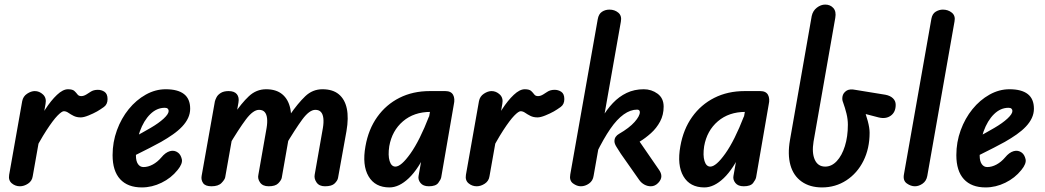

<svg xmlns="http://www.w3.org/2000/svg" viewBox="-20 -814 4568 839"><path d="M67 0Q47 0 31.5 -13Q16 -26 20 -50L77 -372Q81 -393 98.5 -404.5Q116 -416 132 -416Q152 -416 168 -401Q184 -386 179 -360L123 -44Q120 -23 102.5 -11.5Q85 0 67 0ZM115 -124 134 -256Q153 -298 178 -336.5Q203 -375 229 -399.5Q255 -424 277 -424Q297 -424 305 -416.5Q313 -409 318.5 -401.5Q324 -394 335 -394Q346 -394 358 -401.5Q370 -409 376 -413Q388 -421 405.5 -421.5Q423 -422 436.5 -413Q450 -404 450 -381Q450 -358 434 -346.5Q418 -335 404 -327Q388 -318 367 -309.5Q346 -301 333 -301Q315 -301 302 -307.5Q289 -314 279 -321Q269 -328 259 -328Q250 -328 231 -308.5Q212 -289 183 -244.5Q154 -200 115 -124Z M600 5Q538 5 505 -31Q472 -67 472 -136Q472 -193 491 -245Q510 -297 542.5 -337Q575 -377 617 -400.5Q659 -424 704 -424Q757 -424 784 -403Q811 -382 811 -339Q811 -318 802 -298.5Q793 -279 776 -261Q759 -243 735.5 -226.5Q712 -210 684 -194Q664 -183 636 -168.5Q608 -154 577.5 -139Q547 -124 519 -111L534 -197Q546 -204 564 -213.5Q582 -223 602 -234.5Q622 -246 638 -255Q674 -276 695.5 -296Q717 -316 717 -329Q717 -335 713 -339Q709 -343 700 -343Q665 -343 636.5 -315Q608 -287 591 -239.5Q574 -192 574 -134Q574 -110 583 -97Q592 -84 607 -84Q627 -84 647.5 -95Q668 -106 685 -126Q703 -148 722.5 -153.5Q742 -159 758 -147Q770 -138 774.5 -118.5Q779 -99 756 -71Q728 -36 686 -15.5Q644 5 600 5Z M904 0Q877 0 867.5 -14Q858 -28 861 -45L919 -371Q921 -379 926.5 -389.5Q932 -400 945 -408Q958 -416 979 -416Q1004 -416 1015 -402.5Q1026 -389 1022 -366L964 -39Q962 -29 948 -14.5Q934 0 904 0ZM1154 0Q1128 0 1116.5 -16.5Q1105 -33 1109 -50L1145 -255Q1149 -279 1147 -297Q1145 -315 1136.5 -324.5Q1128 -334 1112 -334Q1086 -334 1054.5 -292Q1023 -250 978 -174L1000 -311Q1035 -363 1067.5 -393.5Q1100 -424 1143 -424Q1187 -424 1213.5 -402Q1240 -380 1248.5 -339.5Q1257 -299 1247 -241L1211 -36Q1208 -25 1195.5 -12.5Q1183 0 1154 0ZM1400 0Q1375 0 1363.5 -16.5Q1352 -33 1355 -50L1391 -255Q1395 -279 1393 -297Q1391 -315 1382.5 -324.5Q1374 -334 1358 -334Q1332 -334 1301 -292Q1270 -250 1225 -174L1246 -311Q1282 -363 1314 -393.5Q1346 -424 1389 -424Q1434 -424 1460.5 -402Q1487 -380 1495.5 -339.5Q1504 -299 1494 -241L1457 -36Q1455 -25 1442.5 -12.5Q1430 0 1400 0Z M1682 5Q1619 5 1590.5 -43.5Q1562 -92 1577 -175Q1590 -249 1628.5 -303Q1667 -357 1725.5 -386.5Q1784 -416 1858 -416H1895L1882 -325H1861Q1789 -325 1741 -284Q1693 -243 1681 -175Q1675 -135 1682.5 -110.5Q1690 -86 1708 -86Q1733 -86 1773.5 -143Q1814 -200 1855 -306L1846 -157Q1809 -76 1766.5 -35.5Q1724 5 1682 5ZM1854 0Q1829 0 1817.5 -14.5Q1806 -29 1809 -45L1875 -416H1926Q1951 -416 1960 -399.5Q1969 -383 1963 -357L1908 -39Q1906 -29 1895 -14.5Q1884 0 1854 0Z M2063 0Q2043 0 2027.5 -13Q2012 -26 2016 -50L2073 -372Q2077 -393 2094.5 -404.5Q2112 -416 2128 -416Q2148 -416 2164 -401Q2180 -386 2175 -360L2119 -44Q2116 -23 2098.5 -11.5Q2081 0 2063 0ZM2111 -124 2130 -256Q2149 -298 2174 -336.5Q2199 -375 2225 -399.5Q2251 -424 2273 -424Q2293 -424 2301 -416.5Q2309 -409 2314.5 -401.5Q2320 -394 2331 -394Q2342 -394 2354 -401.5Q2366 -409 2372 -413Q2384 -421 2401.5 -421.5Q2419 -422 2432.5 -413Q2446 -404 2446 -381Q2446 -358 2430 -346.5Q2414 -335 2400 -327Q2384 -318 2363 -309.5Q2342 -301 2329 -301Q2311 -301 2298 -307.5Q2285 -314 2275 -321Q2265 -328 2255 -328Q2246 -328 2227 -308.5Q2208 -289 2179 -244.5Q2150 -200 2111 -124Z M2518 0Q2501 0 2484 -12.5Q2467 -25 2472 -52L2592 -730Q2596 -753 2610.5 -762.5Q2625 -772 2643 -772Q2666 -772 2682 -758.5Q2698 -745 2693 -719L2574 -46Q2571 -24 2554 -12Q2537 0 2518 0ZM2586 -144 2609 -297Q2631 -335 2658 -363.5Q2685 -392 2718.5 -408Q2752 -424 2793 -424Q2827 -424 2853.5 -404.5Q2880 -385 2880 -348Q2880 -312 2864.5 -283Q2849 -254 2824.5 -232Q2800 -210 2775 -195L2859 -73Q2870 -58 2870 -44Q2870 -29 2856 -14.5Q2842 0 2824 0Q2809 0 2795.5 -7.5Q2782 -15 2773 -28L2693 -142Q2683 -158 2674 -172Q2665 -186 2665 -197Q2665 -208 2670.5 -216Q2676 -224 2685 -229Q2730 -255 2753 -281Q2776 -307 2776 -324Q2776 -329 2773 -332Q2770 -335 2764 -335Q2735 -335 2705.5 -314Q2676 -293 2647 -251Q2618 -209 2586 -144Z M3058 5Q2995 5 2966.5 -43.5Q2938 -92 2953 -175Q2966 -249 3004.5 -303Q3043 -357 3101.5 -386.5Q3160 -416 3234 -416H3271L3258 -325H3237Q3165 -325 3117 -284Q3069 -243 3057 -175Q3051 -135 3058.5 -110.5Q3066 -86 3084 -86Q3109 -86 3149.5 -143Q3190 -200 3231 -306L3222 -157Q3185 -76 3142.5 -35.5Q3100 5 3058 5ZM3230 0Q3205 0 3193.5 -14.5Q3182 -29 3185 -45L3251 -416H3302Q3327 -416 3336 -399.5Q3345 -383 3339 -357L3284 -39Q3282 -29 3271 -14.5Q3260 0 3230 0Z M3572 5Q3519 5 3483 -20.5Q3447 -46 3434 -92.5Q3421 -139 3432 -202L3527 -744Q3532 -767 3549.5 -780.5Q3567 -794 3586 -794Q3608 -794 3621.5 -779Q3635 -764 3630 -736L3535 -195Q3527 -146 3540.5 -116Q3554 -86 3586 -86Q3614 -86 3636.5 -110Q3659 -134 3672 -175.5Q3685 -217 3685 -269Q3685 -293 3679 -317.5Q3673 -342 3664 -367Q3659 -378 3661.5 -392.5Q3664 -407 3678 -417Q3692 -427 3720 -421L3849 -400Q3870 -396 3882 -384.5Q3894 -373 3894 -356Q3894 -324 3872.5 -308.5Q3851 -293 3819 -301L3723 -326L3750 -352Q3764 -315 3772 -285Q3780 -255 3780 -234Q3780 -165 3753 -111Q3726 -57 3678.5 -26Q3631 5 3572 5Z M3978 0Q3960 0 3942.5 -12.5Q3925 -25 3930 -52L4050 -732Q4054 -754 4069 -763Q4084 -772 4100 -772Q4123 -772 4139.5 -758.5Q4156 -745 4151 -720L4032 -45Q4028 -23 4011.5 -11.5Q3995 0 3978 0Z M4287 5Q4225 5 4192 -31Q4159 -67 4159 -136Q4159 -193 4178 -245Q4197 -297 4229.5 -337Q4262 -377 4304 -400.5Q4346 -424 4391 -424Q4444 -424 4471 -403Q4498 -382 4498 -339Q4498 -318 4489 -298.5Q4480 -279 4463 -261Q4446 -243 4422.5 -226.5Q4399 -210 4371 -194Q4351 -183 4323 -168.5Q4295 -154 4264.5 -139Q4234 -124 4206 -111L4221 -197Q4233 -204 4251 -213.5Q4269 -223 4289 -234.5Q4309 -246 4325 -255Q4361 -276 4382.5 -296Q4404 -316 4404 -329Q4404 -335 4400 -339Q4396 -343 4387 -343Q4352 -343 4323.5 -315Q4295 -287 4278 -239.5Q4261 -192 4261 -134Q4261 -110 4270 -97Q4279 -84 4294 -84Q4314 -84 4334.5 -95Q4355 -106 4372 -126Q4390 -148 4409.5 -153.5Q4429 -159 4445 -147Q4457 -138 4461.5 -118.5Q4466 -99 4443 -71Q4415 -36 4373 -15.5Q4331 5 4287 5Z"/></svg>

Font: Edu VIC WA NT Beginner SemiBold
Style: Regular
Weight: 600
Designer: Tina and Corey Anderson
Foundry: Google for Education
Version: Version 1.003